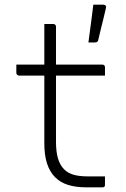

<svg xmlns="http://www.w3.org/2000/svg" viewBox="-20 -803 540 823"><path d="M50 -526H419Q424 -526 427 -523Q430 -520 430 -515Q430 -509 430 -503Q430 -497 430 -491.5Q430 -486 430 -479H61Q59 -479 57 -480Q55 -481 53.5 -482.5Q52 -484 51 -486Q50 -488 50 -490Q50 -497 50 -502.5Q50 -508 50 -514Q50 -520 50 -526ZM430 -47Q430 -38 430 -29Q430 -20 430 -11Q430 -5 427.5 -2.5Q425 0 419 0Q410 0 401.5 0Q393 0 384.5 0Q376 0 367.5 0Q359 0 350 0Q305 0 271.5 -10.5Q238 -21 215.5 -44Q193 -67 181.5 -102.5Q170 -138 170 -189Q170 -239 170 -289Q170 -339 170 -389Q170 -439 170 -489.5Q170 -540 170 -591Q170 -618 170 -645.5Q170 -673 170 -700Q180 -700 189.5 -700Q199 -700 209 -700Q212 -700 214.5 -698.5Q217 -697 218.5 -694.5Q220 -692 220 -689Q220 -627 220 -565.5Q220 -504 220 -442Q220 -380 220 -318.5Q220 -257 220 -195Q220 -153 228.5 -124Q237 -95 255 -77Q271 -61 295.5 -54Q320 -47 354 -47Q364 -47 374.5 -47Q385 -47 395 -47Q405 -47 415 -47ZM420 -783Q430 -783 433 -778.5Q436 -774 434 -768Q427 -737 422.5 -719.5Q418 -702 413.5 -683.5Q409 -665 401 -631Q400 -627 397 -624Q394 -621 386 -621Q376 -621 371 -621Q366 -621 359 -621Q364 -656 367 -681.5Q370 -707 373.5 -731Q377 -755 380 -783Q394 -783 401 -783Q408 -783 420 -783Z"/></svg>

Font: Recursive Light
Style: Regular
Weight: 300
Version: Version 1.085